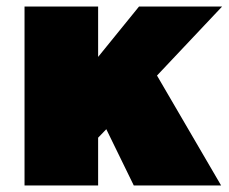

<svg xmlns="http://www.w3.org/2000/svg" viewBox="-20 -567 699 587"><path d="M659 -547H405L280 -393V-547H55V0H280V-146L305 -172L389 0H656L460 -336Z"/></svg>

Font: Montserrat arm Black
Style: Regular
Weight: 900
Designer: Julieta Ulanovsky
Foundry: Julieta Ulanovsky
Version: Version 6.000;PS 006.000;hotconv 1.0.88;makeotf.lib2.5.64775